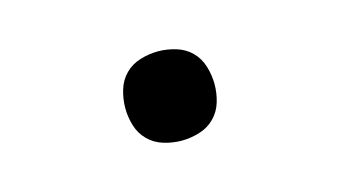

<svg xmlns="http://www.w3.org/2000/svg" viewBox="-38 -275 676 382"><g transform="rotate(-15 300.0 -84.0)"><path d="M300 8Q282 8 263.5 2.5Q245 -3 232 -16Q219 -29 213.5 -47Q208 -65 208 -84Q208 -102 213.5 -120.5Q219 -139 232 -152Q245 -165 263.5 -170.5Q282 -176 300 -176Q318 -176 336.5 -170.5Q355 -165 368 -152Q381 -139 386.5 -120.5Q392 -102 392 -84Q392 -65 386.5 -47Q381 -29 368 -16Q355 -3 336.5 2.5Q318 8 300 8Z"/></g></svg>

Font: Iosevka Curly Slab SmBdEx
Style: Regular
Weight: 600
Width: 7
Monospace: yes
Designer: Belleve Invis
Foundry: Belleve Invis
Version: Version 11.1.0; ttfautohint (v1.8.3)